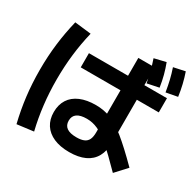

<svg xmlns="http://www.w3.org/2000/svg" viewBox="-180 -1022 1298 1271"><g transform="rotate(30 469.0 -386.5)"><path d="M268.2 -148.6Q268.2 -204.9 294 -245.3Q319.9 -285.6 369.4 -306.7Q418.9 -327.7 487.7 -327.7Q549.7 -327.7 602.2 -306.9Q654.8 -286 719.8 -233.7Q784.8 -181.4 886.7 -79.2L808.6 5.5Q716.6 -88.9 661.3 -135.8Q606 -182.8 565.8 -201Q525.5 -219.3 481.1 -219.3Q431.8 -219.3 407 -201.5Q382.2 -183.8 382.2 -148.6Q382.2 -112.9 407 -95.4Q431.8 -77.9 481.1 -77.9Q516.6 -77.9 538.2 -87.4Q559.8 -97 569.3 -117.4Q578.9 -137.8 578.9 -172.1V-538H573.9V-738.3H698.8V-538H703.8V-166.4Q703.8 -102.2 679.4 -58Q654.9 -13.7 606.6 8.6Q558.3 30.9 487.7 30.9Q418.9 30.9 369.7 9.4Q320.4 -12.2 294.3 -52.2Q268.2 -92.3 268.2 -148.6ZM48.6 -344.7Q48.6 -448.8 60.1 -543.1Q71.5 -637.4 94.8 -733.5L220.3 -718.9Q198.5 -628.7 187.8 -536.2Q177 -443.7 177 -344.7Q177 -246.4 187.8 -153.8Q198.5 -61.3 220.3 29L94.8 45Q71.5 -51.2 60.1 -145.7Q48.6 -240.2 48.6 -344.7ZM275 -601.9H871.5V-493.5H275ZM662.1 -786.9 750.1 -808Q765.3 -767.9 776.2 -727.1Q787 -686.3 794.4 -637.9L705.3 -619.5Q691.5 -701 662.1 -786.9ZM803 -799.7 890.4 -818.4Q918.9 -736.1 931.1 -646.7L844 -630.4Q836.3 -677.6 826.8 -717.9Q817.2 -758.3 803 -799.7Z"/></g></svg>

Font: Pretendard JP Variable
Style: Regular
Weight: 400
Designer: Base glyphs from Inter by Rasmus Andersson; Hangul glyphs from Noto Sans CJK(Source Han Sans) by Jang Soo-young and Kang
Foundry: Kil Hyung-jin
Version: Version 1.307;Glyphs 3.2 (3192)